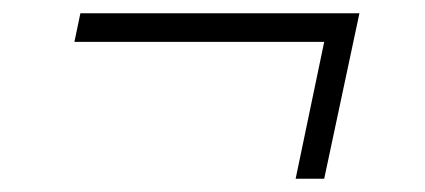

<svg xmlns="http://www.w3.org/2000/svg" viewBox="-20 -335 640 289"><path d="M425 -66 468 -272H92L101 -315H521L468 -66Z"/></svg>

Font: Geist Mono ExtraLight
Style: Italic
Weight: 200
Italic angle: -12°
Monospace: yes
Designer: Basement.studio, Andrés Briganti, Mateo Zaragoza
Foundry: Basement.studio, Vercel, Andrés Briganti, Guido Ferreyra, Mateo Zaragoza
Version: Version 1.500; ttfautohint (v1.8.4.7-5d5b)